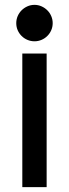

<svg xmlns="http://www.w3.org/2000/svg" viewBox="-20 -770 284 790"><path d="M196.8 -674.8Q196.8 -659.2 190.9 -645.8Q185.1 -632.3 174.8 -622.1Q164.6 -611.8 150.9 -606Q137.2 -600.1 122.1 -600.1Q106.4 -600.1 92.8 -606Q79.1 -611.8 68.8 -622.1Q58.6 -632.3 52.7 -645.8Q46.9 -659.2 46.9 -674.8Q46.9 -689.9 52.7 -703.6Q58.6 -717.3 68.8 -727.5Q79.1 -737.8 92.8 -743.9Q106.4 -750 122.1 -750Q137.2 -750 150.9 -743.9Q164.6 -737.8 174.8 -727.5Q185.1 -717.3 190.9 -703.6Q196.8 -689.9 196.8 -674.8ZM171.9 0H71.8V-549.8H171.9Z"/></svg>

Font: Bruno Ace
Style: Regular
Weight: 400
Designer: Astigmatic (AOETI)
Foundry: Astigmatic (AOETI)
Version: Version 1.000